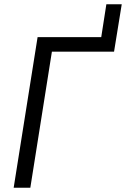

<svg xmlns="http://www.w3.org/2000/svg" viewBox="-20 -879 590 899"><path d="M44 0 156 -705H454L478 -859H550L514 -637H223L122 0Z"/></svg>

Font: Nunito Sans 10pt Condensed
Style: Italic
Weight: 400
Width: 3
Italic angle: -9°
Designer: Vernon Adams
Foundry: Vernon Adams
Version: Version 3.101;gftools[0.9.27]